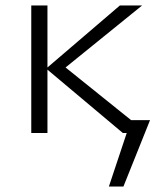

<svg xmlns="http://www.w3.org/2000/svg" viewBox="-20 -485 596 700"><path d="M527 -47 430 195H377L442 0H428L153 -231V0H94V-465H153V-239L417 -465H498L219 -239L458 -47Z"/></svg>

Font: Ysabeau Semilight
Style: Regular
Weight: 300
Designer: Christian Thalmann (Catharsis Fonts)
Version: Version 0.003